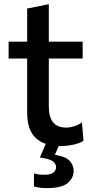

<svg xmlns="http://www.w3.org/2000/svg" viewBox="-20 -700 454 936"><path d="M274 12Q197 12 154.8 -26.8Q112.5 -65.5 112.5 -151V-414.5H22V-497H112.5V-658.5L218 -679.5V-497H383V-414.5H218V-180.5Q218 -78 302.5 -78Q320.5 -78 341.2 -84.2Q362 -90.5 379.5 -103.5L387 -13.5Q370 -2 338.8 5Q307.5 12 274 12ZM209.5 217Q171 217 145.5 209V145Q152 147.5 165.2 149.8Q178.5 152 194.5 152Q227 152 240.2 141.5Q253.5 131 253.5 114Q253.5 99.5 238 86.8Q222.5 74 174.5 68L212.5 -21.5H271.5V0L247.5 54.5Q300.5 63 319.8 84.5Q339 106 339 133Q339 168 309.8 192.5Q280.5 217 209.5 217Z"/></svg>

Font: Commissioner Medium
Style: Regular
Weight: 500
Designer: Kostas Bartsokas
Foundry: Kostas Bartsokas
Version: Version 1.000; ttfautohint (v1.8.3)